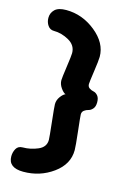

<svg xmlns="http://www.w3.org/2000/svg" viewBox="-120 -826 602 904"><g transform="rotate(15 180.5 -374.0)"><path d="M280 -311Q280 -302 288 -231Q296 -160 296 -141Q296 -72 232.5 -26Q169 20 88 20Q15 20 15 -36Q15 -56 24.5 -73Q34 -90 56 -90Q94 -90 130 -105.5Q166 -121 166 -156Q166 -168 158 -240.5Q150 -313 150 -326Q150 -346 162.5 -363Q175 -380 186 -384Q175 -388 162.5 -406Q150 -424 150 -443Q150 -454 158 -510Q166 -566 166 -579Q166 -617 130 -637.5Q94 -658 56 -658Q37 -658 26 -674Q15 -690 15 -711Q15 -735 32 -751.5Q49 -768 87 -768Q166 -768 231 -715.5Q296 -663 296 -596Q296 -578 288 -523Q280 -468 280 -459Q280 -446 289.5 -439.5Q299 -433 310 -431Q321 -429 330.5 -418Q340 -407 340 -386Q340 -365 330.5 -354Q321 -343 310 -340.5Q299 -338 289.5 -331Q280 -324 280 -311Z"/></g></svg>

Font: Dosis
Style: Bold
Weight: 700
Designer: Edgar Tolentino, Pablo Impallari, Igino Marini
Foundry: Edgar Tolentino, Pablo Impallari, Igino Marini
Version: Version 1.007